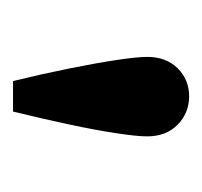

<svg xmlns="http://www.w3.org/2000/svg" viewBox="-28 -760 317 302"><g transform="rotate(90 131.0 -608.5)"><path d="M155 -470H107Q96 -515 87.5 -557Q79 -599 74 -632Q69 -665 69 -681Q69 -711 87 -729Q105 -747 131 -747Q157 -747 175.5 -729Q194 -711 194 -681Q194 -665 189 -632Q184 -599 175 -557Q166 -515 155 -470Z"/></g></svg>

Font: Wix Madefor Display
Style: Bold
Weight: 700
Designer: Dalton Maag Ltd
Foundry: Dalton Maag Ltd
Version: Version 3.100